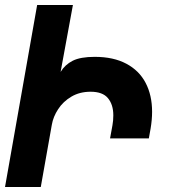

<svg xmlns="http://www.w3.org/2000/svg" viewBox="-54 -745 674 765"><path d="M397.5 -285.5Q397.5 -328 376.2 -353.8Q355 -379.5 307 -379.5Q263.5 -379.5 230.5 -360Q197.5 -340.5 177.8 -310.2Q158 -280 152.5 -248L108.5 0H-34L94 -725H236.5L187.5 -458.5Q205 -487.5 235.8 -503Q266.5 -518.5 323.5 -518.5Q398 -518.5 449.2 -491.2Q500.5 -464 526.2 -414.8Q552 -365.5 552 -299.5Q552 -268 546 -232.5L539 -193.5H384.5L394 -245.5Q397.5 -264.5 397.5 -285.5Z"/></svg>

Font: JuliaMono ExtraBoldItalic
Style: Regular
Weight: 800
Italic angle: -9°
Monospace: yes
Designer: cormullion
Foundry: corm
Version: Version 0.049; ttfautohint (v1.8.4)